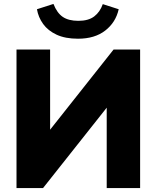

<svg xmlns="http://www.w3.org/2000/svg" viewBox="-20 -957 798 977"><path d="M64 0V-705H235V-297L558 -705H693V0H523V-409L199 0ZM377 -760Q312 -760 268 -780.5Q224 -801 199.5 -835Q175 -869 168 -910L252 -937Q270 -891 299.5 -871Q329 -851 379 -851Q430 -851 459.5 -873.5Q489 -896 503 -936L584 -910Q569 -843 515.5 -801.5Q462 -760 377 -760Z"/></svg>

Font: Nunito Sans Black
Style: Regular
Weight: 900
Designer: Vernon Adams
Foundry: Vernon Adams
Version: Version 3.006; ttfautohint (v1.8.3)